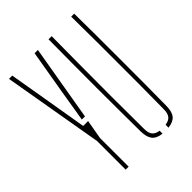

<svg xmlns="http://www.w3.org/2000/svg" viewBox="-201 -802 911 911"><g transform="rotate(-45 254.5 -346.5)"><path d="M20 -696H42L78 -485L111 -289H144L127 -192V-191V0H107V-191V-192ZM128 -315 156 -485 192 -696H214L149 -315Z M351.5 3Q316.5 -1 301.5 -19.5Q286.5 -38 285.5 -76Q285 -140 284.5 -215.2Q284 -290.5 284 -372Q284 -453.5 284.5 -536Q285 -618.5 285.5 -696H306.5Q305.5 -587 305 -485Q304.5 -383 304.5 -282Q304.5 -181 305.5 -75Q305.5 -47.5 316.2 -33.8Q327 -20 351.5 -16.5ZM391.5 3V-16.5Q416 -20 426.8 -33.8Q437.5 -47.5 437.5 -75Q438.5 -161 438.8 -236.2Q439 -311.5 439 -384Q439 -456.5 438.8 -532.5Q438.5 -608.5 437.5 -696H457.5Q458.5 -625.5 458.8 -549Q459 -472.5 459 -393Q459 -313.5 458.8 -233.5Q458.5 -153.5 457.5 -76Q457 -38 441.8 -19.5Q426.5 -1 391.5 3Z"/></g></svg>

Font: Big Shoulders Stencil Display SC Thin
Style: Regular
Weight: 100
Designer: Patric King
Foundry: XO Type Co
Version: Version 2.001